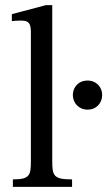

<svg xmlns="http://www.w3.org/2000/svg" viewBox="-20 -726 417 746"><path d="M260 0V-29C188 -29 183 -43 183 -101V-706H158L26 -671V-644C26 -644 41 -646 58 -646C83 -646 100 -644 100 -603V-101C100 -45 96 -29 30 -29V0ZM320 -300C355 -300 377 -326 377 -357C377 -387 355 -413 320 -413C285 -413 263 -387 263 -357C263 -326 286 -300 320 -300Z"/></svg>

Font: STIX Two Text
Style: Regular
Weight: 400
Designer: Ross Mills, John Hudson & Paul Hanslow, Tiro Typeworks Ltd; with prior portions MicroPress Inc., and Coen Hoffman.
Foundry: Tiro Typeworks Ltd
Version: Version 2.13 b171